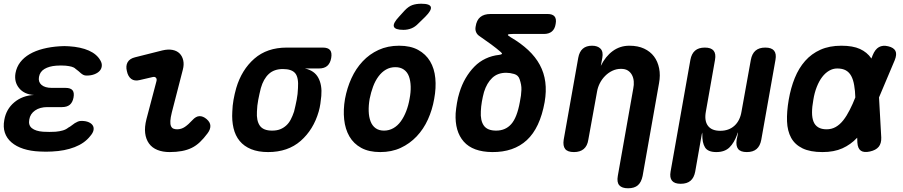

<svg xmlns="http://www.w3.org/2000/svg" viewBox="-20 -805 4840 1029"><path d="M518 -481Q527 -466 525.5 -451Q524 -436 514 -425Q504 -414 486 -407Q468 -400 444 -400Q434 -400 427 -403.5Q420 -407 413.5 -412.5Q407 -418 400.5 -424Q394 -430 385 -436Q377 -444 364 -447.5Q351 -451 332 -453Q319 -454 306.5 -454Q294 -454 281 -453Q243 -450 218.5 -435.5Q194 -421 189 -393Q184 -366 202.5 -350Q221 -334 258 -334H331Q358 -334 368.5 -321.5Q379 -309 374 -282Q369 -256 354 -243.5Q339 -231 312 -231H234Q194 -231 168 -213Q142 -195 137 -165Q131 -134 151 -118Q171 -102 211 -99Q228 -98 244.5 -98Q261 -98 278 -99Q300 -101 317 -106Q334 -111 346 -121Q356 -126 364.5 -133Q373 -140 381 -145Q389 -150 397.5 -153.5Q406 -157 416 -157Q440 -157 455.5 -150Q471 -143 477.5 -132Q484 -121 481 -106.5Q478 -92 463 -75Q433 -37 380 -16.5Q327 4 259 7Q243 8 226 8Q209 8 193 7Q144 5 105.5 -7.5Q67 -20 41.5 -42Q16 -64 6 -94Q-4 -124 3 -162Q13 -220 56.5 -256.5Q100 -293 162 -296Q110 -299 82.5 -332.5Q55 -366 63 -413Q69 -446 88.5 -471.5Q108 -497 139 -515Q170 -533 211 -543.5Q252 -554 300 -557Q312 -558 324.5 -558Q337 -558 350 -557Q413 -553 456 -534Q499 -515 518 -481Z M729 -376Q701 -369 683.5 -382Q666 -395 660 -424Q653 -452 664 -471.5Q675 -491 704 -498L851 -535Q881 -542 904.5 -537.5Q928 -533 942.5 -518.5Q957 -504 962 -481.5Q967 -459 960 -432L901 -203Q894 -175 893 -157Q892 -139 896.5 -129Q901 -119 909.5 -115.5Q918 -112 929 -112Q952 -112 971 -125Q990 -138 1011 -161Q1030 -182 1049 -182.5Q1068 -183 1087 -167Q1107 -150 1107.5 -130.5Q1108 -111 1092 -90Q1072 -63 1051.5 -43.5Q1031 -24 1007.5 -12.5Q984 -1 954.5 4.5Q925 10 889 10Q852 10 823.5 -1.5Q795 -13 778.5 -36Q762 -59 758 -91.5Q754 -124 765 -167L818 -368Q822 -381 816 -388Q810 -395 798 -392Z M1689 -438H1614Q1665 -427 1686 -388Q1707 -349 1702 -291Q1700 -270 1697 -249Q1694 -228 1688 -207Q1660 -110 1591.5 -50Q1523 10 1417 10Q1364 10 1326 -5.5Q1288 -21 1264.5 -49.5Q1241 -78 1231.5 -118.5Q1222 -159 1225 -207Q1226 -239 1231.5 -270Q1237 -301 1246 -333Q1275 -431 1343 -490.5Q1411 -550 1517 -550H1710Q1738 -550 1749 -536.5Q1760 -523 1755 -494Q1750 -466 1734 -452Q1718 -438 1689 -438ZM1438 -105Q1463 -105 1481 -112Q1499 -119 1513.5 -132Q1528 -145 1538 -164Q1548 -183 1556 -207Q1564 -239 1570 -270Q1576 -301 1577 -333Q1581 -389 1562.5 -412Q1544 -435 1496 -435Q1449 -435 1420.5 -408.5Q1392 -382 1378 -333Q1370 -301 1364 -270Q1358 -239 1357 -207Q1354 -158 1372.5 -131.5Q1391 -105 1438 -105Z M2018 10Q1957 10 1916 -12.5Q1875 -35 1852.5 -74Q1830 -113 1824.5 -165Q1819 -217 1829 -275Q1840 -334 1863.5 -385.5Q1887 -437 1923.5 -476Q1960 -515 2009 -537.5Q2058 -560 2119 -560Q2180 -560 2221 -537.5Q2262 -515 2285 -476.5Q2308 -438 2313 -386Q2318 -334 2307 -275Q2297 -217 2273.5 -165Q2250 -113 2213 -74Q2176 -35 2127.5 -12.5Q2079 10 2018 10ZM2038 -105Q2065 -105 2088 -118Q2111 -131 2128 -154.5Q2145 -178 2157 -209Q2169 -240 2175 -275Q2182 -311 2181 -342Q2180 -373 2171.5 -396Q2163 -419 2144.5 -432Q2126 -445 2099 -445Q2071 -445 2048.5 -432Q2026 -419 2008.5 -395.5Q1991 -372 1979.5 -341Q1968 -310 1961 -275Q1955 -240 1956 -209Q1957 -178 1966 -154.5Q1975 -131 1993 -118Q2011 -105 2038 -105ZM2222 -679Q2205 -661 2185 -653Q2165 -645 2142 -645Q2097 -645 2091 -662.5Q2085 -680 2119 -716L2149 -749Q2170 -771 2190.5 -778Q2211 -785 2238 -785Q2284 -785 2289 -767.5Q2294 -750 2259 -715Z M2719 -604Q2772 -573 2811 -536.5Q2850 -500 2873 -457.5Q2896 -415 2902.5 -365.5Q2909 -316 2899 -258Q2874 -119 2803.5 -54Q2733 11 2618 10Q2514 9 2465.5 -46Q2417 -101 2422 -198Q2424 -223 2429 -253Q2434 -283 2442 -308Q2455 -351 2475.5 -386Q2496 -421 2522.5 -448Q2549 -475 2583 -491Q2617 -507 2656 -511Q2668 -513 2670 -516Q2672 -519 2664 -526Q2641 -546 2612.5 -567Q2584 -588 2549 -612Q2537 -620 2531.5 -633Q2526 -646 2529 -662Q2534 -697 2554 -713.5Q2574 -730 2609 -730H2915Q2941 -730 2952 -717Q2963 -704 2958 -677Q2954 -650 2938 -636.5Q2922 -623 2895 -623H2728Q2704 -623 2702 -619Q2700 -615 2719 -604ZM2765 -380Q2758 -402 2735.5 -408.5Q2713 -415 2693 -415Q2647 -415 2618 -387.5Q2589 -360 2574 -312Q2567 -286 2562.5 -260Q2558 -234 2557 -209Q2554 -159 2573 -132Q2592 -105 2639 -105Q2689 -105 2720 -140Q2751 -175 2766 -258Q2770 -277 2772 -293Q2774 -309 2774.5 -323.5Q2775 -338 2772.5 -351.5Q2770 -365 2765 -380Z M3180 -315 3133 -56Q3128 -23 3108.5 -6.5Q3089 10 3056 10Q3022 10 3009 -6.5Q2996 -23 3001 -56L3079 -495Q3085 -528 3103.5 -544Q3122 -560 3153 -560Q3183 -560 3198.5 -544Q3214 -528 3208 -495L3200 -452Q3225 -503 3264 -531.5Q3303 -560 3353 -560Q3399 -560 3432 -544.5Q3465 -529 3485 -502.5Q3505 -476 3512.5 -439Q3520 -402 3512 -359L3424 138Q3417 172 3398.5 188Q3380 204 3346 204Q3313 204 3299 188Q3285 172 3291 138L3374 -331Q3378 -350 3376.5 -369Q3375 -388 3367 -403Q3359 -418 3345 -427Q3331 -436 3308 -436Q3284 -436 3262.5 -426Q3241 -416 3223.5 -398.5Q3206 -381 3195 -359.5Q3184 -338 3180 -315Z M3628 180Q3595 180 3581.5 163.5Q3568 147 3574 114L3680 -484Q3686 -517 3705 -533.5Q3724 -550 3757.5 -550Q3791 -550 3804.5 -533.5Q3818 -517 3812 -484L3763 -207Q3754 -158 3774 -131Q3794 -104 3840 -104Q3886 -104 3916 -131Q3946 -158 3954 -207L4004 -484Q4010 -517 4029 -533.5Q4048 -550 4081.5 -550Q4115 -550 4128.5 -533.5Q4142 -517 4136 -484L4060 -56Q4054 -23 4035 -6.5Q4016 10 3982.5 10Q3949 10 3936 -6.5Q3923 -23 3928 -56L3934 -85Q3936 -95 3935 -95Q3935 -95 3935 -95Q3934 -95 3931 -85Q3915 -40 3889.5 -15Q3864 10 3819 10Q3774 10 3758.5 -15Q3743 -40 3744 -85Q3744 -95 3743.5 -95Q3743 -95 3741 -85L3706 114Q3700 147 3681 163.5Q3662 180 3628 180Z M4703 -68Q4704 -36 4689 -18Q4674 0 4642 7Q4610 14 4593.5 2.5Q4577 -9 4575 -41L4574 -67L4573 -66Q4539 -30 4494.5 -10Q4450 10 4388 10Q4322 10 4281 -10Q4240 -30 4220 -66.5Q4200 -103 4198 -154.5Q4196 -206 4207 -270Q4218 -334 4239.5 -387Q4261 -440 4295 -478.5Q4329 -517 4377 -538.5Q4425 -560 4489 -560Q4551 -560 4589 -542.5Q4627 -525 4649 -493Q4649 -492 4650 -491L4657 -509Q4670 -541 4690.5 -552.5Q4711 -564 4740 -557Q4770 -550 4779 -532Q4788 -514 4775 -482L4691 -283ZM4564 -283Q4563 -319 4558 -347Q4553 -378 4542 -398Q4531 -418 4513 -428Q4495 -438 4467 -438Q4444 -438 4423.5 -426Q4403 -414 4386.5 -392.5Q4370 -371 4357.5 -339.5Q4345 -308 4339 -270Q4332 -232 4332 -202.5Q4332 -173 4340 -153Q4348 -133 4365.5 -122.5Q4383 -112 4410 -112Q4437 -112 4459 -124.5Q4481 -137 4499.5 -160.5Q4518 -184 4534 -216Q4550 -247 4564 -283Z"/></svg>

Font: Maple Mono
Style: Bold Italic
Weight: 700
Italic angle: -10°
Monospace: yes
Designer: subframe7536
Version: Version 7.000